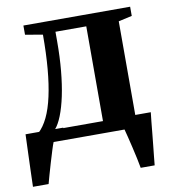

<svg xmlns="http://www.w3.org/2000/svg" viewBox="-81 -603 764 853"><g transform="rotate(-10 300.5 -176.5)"><path d="M46.5 0V-49.5L64.5 -51.5Q88.5 -73.5 106.5 -111Q124.5 -148.5 136.2 -201.8Q148 -255 154 -324Q160 -393 160 -478L81.5 -491.5V-533H563V-491.5L502 -478V0ZM139 -53.5H356V-481H217V-438Q217 -367 211.2 -305.5Q205.5 -244 195 -194.2Q184.5 -144.5 170.2 -108.5Q156 -72.5 139 -53.5ZM-1 180Q0 147.5 1.2 108.2Q2.5 69 4 27Q5.5 -15 7 -55.5H178L125 -3Q119.5 10 111.8 35Q104 60 95.5 88.5Q87 117 80 142Q73 167 69.5 180ZM485 180Q482 162 476.5 136.8Q471 111.5 464.8 84.8Q458.5 58 452.8 35Q447 12 443.5 -1L413 -55.5H572Q570 -38 567.5 -14Q565 10 562.5 37.5Q560 65 557 91.8Q554 118.5 551.8 141.5Q549.5 164.5 548 180Z"/></g></svg>

Font: Merriweather 72pt
Style: Bold
Weight: 700
Version: Version 2.100